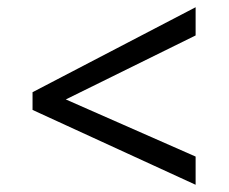

<svg xmlns="http://www.w3.org/2000/svg" viewBox="-20 -588 632 531"><path d="M70 -284V-333L521 -568V-490L162 -313L521 -155V-77Z"/></svg>

Font: ltamil85
Style: Book
Weight: 400
Designer: Jelle Bosma - Monotype Design Team
Foundry: Monotype Imaging Inc.
Version: Version 2.003